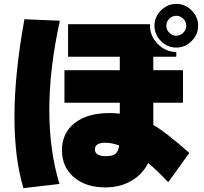

<svg xmlns="http://www.w3.org/2000/svg" viewBox="-20 -891 1040 979"><path d="M104.5 -793 285.2 -785.2Q231.4 -540 231.4 -331.5Q231.4 -123 283.2 46.9L99.6 68.4Q53.7 -82 53.7 -296.9Q53.7 -511.7 104.5 -793ZM538.1 -314.5Q566.4 -314.5 590.8 -311.5V-367.2H308.6V-533.2H590.8V-601.6H327.1V-767.6H745.1V-759.8Q745.1 -706.1 785.2 -666Q825.2 -626 878.9 -626V-601.6H761.7V-533.2H913.1V-367.2H761.7V-253.9Q821.3 -220.7 945.3 -111.3L837.9 38.1Q781.2 -22.5 735.4 -59.6Q706.1 -1 648.9 31.7Q591.8 64.5 516.6 64.5Q418 64.5 356.9 12.7Q295.9 -39.1 295.9 -125.5Q295.9 -211.9 360.4 -263.2Q424.8 -314.5 538.1 -314.5ZM520.5 -94.7Q553.7 -94.7 568.4 -106.4Q583 -118.2 587.9 -149.4Q548.8 -163.1 517.6 -163.1Q463.9 -163.1 463.9 -128.9Q463.9 -94.7 520.5 -94.7ZM800.8 -681.6Q767.6 -714.8 767.6 -759.8Q767.6 -804.7 800.8 -837.9Q834 -871.1 878.9 -871.1Q923.8 -871.1 957 -837.9Q990.2 -804.7 990.2 -759.8Q990.2 -714.8 957 -681.6Q923.8 -648.4 878.9 -648.4Q834 -648.4 800.8 -681.6ZM843.3 -795.4Q828.1 -780.3 828.1 -759.8Q828.1 -739.3 843.3 -724.1Q858.4 -709 878.9 -709Q899.4 -709 914.6 -724.1Q929.7 -739.3 929.7 -759.8Q929.7 -780.3 914.6 -795.4Q899.4 -810.5 878.9 -810.5Q858.4 -810.5 843.3 -795.4Z"/></svg>

Font: GenEi M Gothic v2 Black
Style: Regular
Weight: 900
Version: Version 2.0